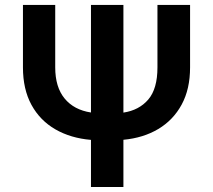

<svg xmlns="http://www.w3.org/2000/svg" viewBox="-20 -747 851 767"><path d="M609 -727.3H739.3V-477.6Q739.3 -391.3 705.8 -329.4Q672.2 -267.4 612.4 -231.7Q552.6 -196 473 -188.6V0H343.4V-188.2Q262.4 -195 201.2 -230.3Q139.9 -265.6 105.8 -327.9Q71.7 -390.3 71.7 -477.6V-727.3H200.6V-477.6Q200.6 -399.1 238.1 -353.5Q275.6 -307.9 343.4 -297.6V-727.3H473V-297.2Q535.5 -306.5 572.3 -349.4Q609 -392.4 609 -477.6Z"/></svg>

Font: Inter Zeller Semi Bold
Style: Regular
Weight: 600
Designer: Rasmus Andersson; Joe Bland
Foundry: zeller
Version: Version 3.015;git-dec3a8cb1